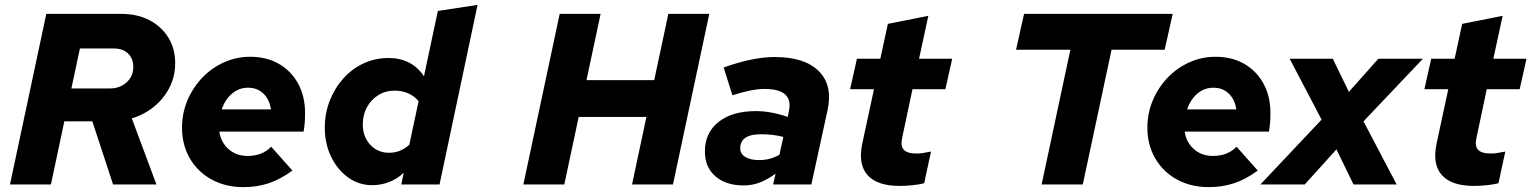

<svg xmlns="http://www.w3.org/2000/svg" viewBox="-20 -757 6285 788"><path d="M21 0 170 -700H478Q544 -700 593.5 -674Q643 -648 671 -602.5Q699 -557 699 -497Q699 -444 676 -398.5Q653 -353 613 -320Q573 -287 521 -271L622 0H444L359 -259H244L189 0ZM273 -394H431Q472 -394 499.5 -419Q527 -444 527 -482Q527 -517 505.5 -537.5Q484 -558 448 -558H308Z M979 11Q906 11 849 -20Q792 -51 759.5 -106.5Q727 -162 727 -233Q727 -292 749 -344.5Q771 -397 809.5 -437.5Q848 -478 899 -501Q950 -524 1007 -524Q1074 -524 1124.5 -495Q1175 -466 1203.5 -414Q1232 -362 1232 -293Q1232 -249 1226 -217H880Q887 -172 918.5 -144.5Q950 -117 996 -117Q1057 -117 1093 -155L1180 -57Q1131 -21 1083 -5Q1035 11 979 11ZM890 -308H1092Q1086 -349 1061 -373Q1036 -397 998 -397Q961 -397 932.5 -373Q904 -349 890 -308Z M1507 3Q1453 3 1409 -28.5Q1365 -60 1339 -113.5Q1313 -167 1313 -233Q1313 -292 1333.5 -344Q1354 -396 1389.5 -435.5Q1425 -475 1472.5 -497Q1520 -519 1574 -519Q1670 -519 1720 -444L1777 -712L1940 -737L1784 0H1627L1637 -48Q1612 -24 1578.5 -10.5Q1545 3 1507 3ZM1577 -130Q1624 -130 1660 -163L1698 -342Q1661 -385 1599 -385Q1562 -385 1532.5 -366.5Q1503 -348 1486 -317Q1469 -286 1469 -246Q1469 -196 1499.5 -163Q1530 -130 1577 -130Z M2128 0 2277 -700H2445L2387 -428H2665L2723 -700H2891L2742 0H2574L2633 -277H2355L2296 0Z M3032 4Q2959 4 2916 -33.5Q2873 -71 2873 -135Q2873 -212 2929 -256.5Q2985 -301 3082 -301Q3115 -301 3148.5 -294.5Q3182 -288 3213 -277L3218 -302Q3237 -392 3117 -392Q3067 -392 2986 -366L2950 -480Q3070 -523 3160 -523Q3283 -523 3341 -464.5Q3399 -406 3376 -303L3310 0H3153L3163 -44Q3126 -18 3096 -7Q3066 4 3032 4ZM3096 -100Q3141 -100 3179 -122L3195 -195Q3154 -206 3103 -206Q3018 -206 3018 -148Q3018 -126 3038.5 -113Q3059 -100 3096 -100Z M3672 6Q3580 6 3540.5 -38.5Q3501 -83 3519 -168L3567 -391H3469L3497 -516H3593L3624 -659L3790 -692L3752 -516H3888L3860 -391H3725L3683 -193Q3675 -158 3689 -142.5Q3703 -127 3742 -127Q3754 -127 3765 -128.5Q3776 -130 3801 -135L3773 -5Q3754 0 3726.5 3Q3699 6 3672 6Z M4255 0 4373 -553H4150L4183 -700H4793L4760 -553H4542L4424 0Z M4941 11Q4868 11 4811 -20Q4754 -51 4721.5 -106.5Q4689 -162 4689 -233Q4689 -292 4711 -344.5Q4733 -397 4771.5 -437.5Q4810 -478 4861 -501Q4912 -524 4969 -524Q5036 -524 5086.5 -495Q5137 -466 5165.5 -414Q5194 -362 5194 -293Q5194 -249 5188 -217H4842Q4849 -172 4880.5 -144.5Q4912 -117 4958 -117Q5019 -117 5055 -155L5142 -57Q5093 -21 5045 -5Q4997 11 4941 11ZM4852 -308H5054Q5048 -349 5023 -373Q4998 -397 4960 -397Q4923 -397 4894.5 -373Q4866 -349 4852 -308Z M5153 0 5404 -266 5273 -516H5450L5516 -380L5637 -516H5820L5576 -259L5712 0H5535L5465 -144L5335 0Z M6029 6Q5937 6 5897.5 -38.5Q5858 -83 5876 -168L5924 -391H5826L5854 -516H5950L5981 -659L6147 -692L6109 -516H6245L6217 -391H6082L6040 -193Q6032 -158 6046 -142.5Q6060 -127 6099 -127Q6111 -127 6122 -128.5Q6133 -130 6158 -135L6130 -5Q6111 0 6083.5 3Q6056 6 6029 6Z"/></svg>

Font: Red Hat Text
Style: Bold Italic
Weight: 700
Italic angle: -12°
Designer: Pentagram, MCKL
Foundry: Pentagram, MCKL
Version: Version 1.023; ttfautohint (v1.8.3)